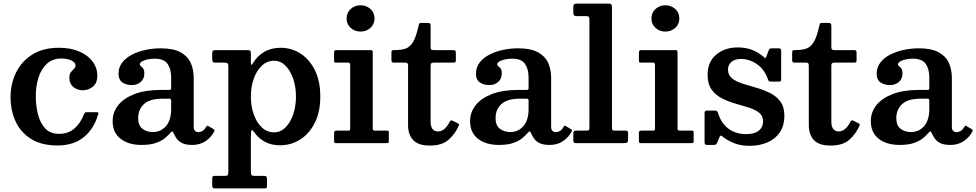

<svg xmlns="http://www.w3.org/2000/svg" viewBox="-20 -800 5456 1073"><path d="M39 -257Q39 -332 69.8 -394.8Q100.5 -457.5 160.8 -495.2Q221 -533 309 -533Q376 -533 424.2 -511.8Q472.5 -490.5 498.2 -455.2Q524 -420 524 -378.5Q524 -335.5 498.8 -315.5Q473.5 -295.5 442.5 -295.5Q411 -295.5 389.2 -314.5Q367.5 -333.5 367.5 -365.5Q367.5 -386 376.2 -396.8Q385 -407.5 393.5 -415.2Q402 -423 402 -433.5Q402 -451 379.2 -462Q356.5 -473 322 -473Q274 -473 242.5 -444.2Q211 -415.5 195.5 -367.8Q180 -320 180 -263Q180 -209 192.2 -160.8Q204.5 -112.5 232.8 -82.2Q261 -52 309.5 -52Q362 -52 396.2 -82Q430.5 -112 449.5 -162.5Q452 -168.5 455.2 -170.8Q458.5 -173 467 -173H518Q527 -173 529.2 -171Q531.5 -169 529 -162Q505.5 -80.5 448.5 -33.8Q391.5 13 301.5 13Q211.5 13 153.2 -23.8Q95 -60.5 67 -122Q39 -183.5 39 -257Z M609.5 -123Q609.5 -173 641 -212.5Q672.5 -252 732.8 -274.8Q793 -297.5 879 -297.5H923.5Q932 -297.5 934.2 -299.5Q936.5 -301.5 936.5 -310.5V-367Q936.5 -414 916.5 -443Q896.5 -472 844.5 -472Q812.5 -472 787 -462.8Q761.5 -453.5 761.5 -441.5Q761.5 -433.5 767.8 -429.5Q774 -425.5 780.2 -417.2Q786.5 -409 786.5 -388.5Q786.5 -359.5 766.5 -342Q746.5 -324.5 716.5 -324.5Q686.5 -324.5 664.5 -339Q642.5 -353.5 642.5 -388.5Q642.5 -424 663 -450.5Q683.5 -477 717.8 -494.8Q752 -512.5 793.8 -521.2Q835.5 -530 878 -530Q948 -530 988.2 -508.2Q1028.5 -486.5 1045.5 -449.2Q1062.5 -412 1062.5 -364.5V-90.5Q1062.5 -75.5 1070.2 -68.5Q1078 -61.5 1088.5 -61.5Q1099 -61.5 1110.2 -67.2Q1121.5 -73 1133 -92Q1138.5 -101 1144.5 -95.5L1174.5 -77.5Q1181 -73.5 1177.5 -65.5Q1160 -32 1128.5 -11Q1097 10 1055.5 10H1055Q1018 10 997.5 -0.5Q977 -11 966.8 -26.2Q956.5 -41.5 950.5 -55Q946 -65.5 942 -65.5Q938 -65.5 931 -56.5Q920.5 -44 901.8 -28.2Q883 -12.5 851.5 -1.2Q820 10 770.5 10Q698 10 653.8 -24.5Q609.5 -59 609.5 -123ZM752 -139.5Q752 -98.5 776.2 -80.2Q800.5 -62 833.5 -62Q878.5 -62 907.5 -95.2Q936.5 -128.5 936.5 -191V-238.5Q936.5 -248.5 926.5 -248.5H888.5Q817.5 -248.5 784.8 -218.5Q752 -188.5 752 -139.5Z M1166 -472V-502Q1166 -514.5 1170.5 -517.2Q1175 -520 1186 -520H1362Q1373.5 -520 1377.8 -517Q1382 -514 1382 -502.5V-454.5Q1382 -438 1384.8 -437.5Q1387.5 -437 1393 -446Q1416.5 -486 1456 -509.5Q1495.5 -533 1548 -533Q1609 -533 1659.2 -500.8Q1709.5 -468.5 1739.8 -407.8Q1770 -347 1770 -260.5Q1770 -174 1739 -113Q1708 -52 1657 -20Q1606 12 1545 12Q1497.5 12 1461.8 -6.8Q1426 -25.5 1402 -59.5Q1391 -75 1386.5 -72.5Q1382 -70 1382 -31V159Q1382 174.5 1386 178.8Q1390 183 1405.5 183H1454.5Q1465 183 1468.5 186.2Q1472 189.5 1472 201V236Q1472 248 1468.8 250.5Q1465.5 253 1453.5 253H1183.5Q1172 253 1169 248.8Q1166 244.5 1166 234V200.5Q1166 190.5 1168.2 186.8Q1170.5 183 1181 183H1235Q1249.5 183 1252.8 178.5Q1256 174 1256 159V-429Q1256 -443.5 1250.8 -446.8Q1245.5 -450 1232 -450H1186.5Q1172.5 -450 1169.2 -454.2Q1166 -458.5 1166 -472ZM1382 -260.5Q1382 -206.5 1398 -161Q1414 -115.5 1443.2 -88Q1472.5 -60.5 1512 -60.5Q1548 -60.5 1575.5 -88Q1603 -115.5 1618.5 -161Q1634 -206.5 1634 -260.5Q1634 -314.5 1618.5 -360Q1603 -405.5 1575.5 -433Q1548 -460.5 1512 -460.5Q1472.5 -460.5 1443.2 -433Q1414 -405.5 1398 -360Q1382 -314.5 1382 -260.5Z M1917 -697Q1917 -729.5 1940 -750Q1963 -770.5 1995 -770.5Q2027 -770.5 2050 -750Q2073 -729.5 2073 -697Q2073 -664.5 2050 -644Q2027 -623.5 1995 -623.5Q1963 -623.5 1940 -644Q1917 -664.5 1917 -697ZM1926 -450H1858.5Q1851 -450 1849 -452Q1847 -454 1847 -461.5V-506.5Q1847 -520 1860 -520H2052.5Q2063 -520 2063 -509.5V-82Q2063 -70 2073.5 -70H2140.5Q2148 -70 2150.5 -68.5Q2153 -67 2153 -59.5V-13Q2153 -5 2151 -2.5Q2149 0 2140.5 0H1861.5Q1853 0 1850 -2Q1847 -4 1847 -12V-55Q1847 -65 1850.2 -67.5Q1853.5 -70 1862.5 -70H1925Q1933 -70 1935 -72.5Q1937 -75 1937 -83V-437.5Q1937 -450 1926 -450Z M2543 -96Q2524 -52.5 2487.5 -19.5Q2451 13.5 2382 13.5Q2318 13.5 2289.2 -17Q2260.5 -47.5 2260.5 -101V-432.5Q2260.5 -442 2257.5 -446Q2254.5 -450 2245 -450H2184Q2174 -450 2170.8 -452.8Q2167.5 -455.5 2167.5 -465.5V-505Q2167.5 -515.5 2170.5 -517.8Q2173.5 -520 2183.5 -520Q2220.5 -520 2245.5 -528Q2270.5 -536 2288 -564.8Q2305.5 -593.5 2319.5 -656.5Q2321.5 -665.5 2323.8 -668.8Q2326 -672 2338 -672H2372.5Q2386.5 -672 2386.5 -657V-537Q2386.5 -526 2390.5 -523Q2394.5 -520 2405 -520H2512Q2521.5 -520 2524.5 -517Q2527.5 -514 2527.5 -504.5V-462.5Q2527.5 -454 2523.8 -452Q2520 -450 2512 -450H2405.5Q2396 -450 2391.2 -447Q2386.5 -444 2386.5 -433.5V-121Q2386.5 -65.5 2428 -65.5Q2465 -65.5 2492 -117.5Q2496 -125 2499 -126.8Q2502 -128.5 2511 -125L2534 -113Q2541.5 -109.5 2544 -106.2Q2546.5 -103 2543 -96Z M2607 -123Q2607 -173 2638.5 -212.5Q2670 -252 2730.2 -274.8Q2790.5 -297.5 2876.5 -297.5H2921Q2929.5 -297.5 2931.8 -299.5Q2934 -301.5 2934 -310.5V-367Q2934 -414 2914 -443Q2894 -472 2842 -472Q2810 -472 2784.5 -462.8Q2759 -453.5 2759 -441.5Q2759 -433.5 2765.2 -429.5Q2771.5 -425.5 2777.8 -417.2Q2784 -409 2784 -388.5Q2784 -359.5 2764 -342Q2744 -324.5 2714 -324.5Q2684 -324.5 2662 -339Q2640 -353.5 2640 -388.5Q2640 -424 2660.5 -450.5Q2681 -477 2715.2 -494.8Q2749.5 -512.5 2791.2 -521.2Q2833 -530 2875.5 -530Q2945.5 -530 2985.8 -508.2Q3026 -486.5 3043 -449.2Q3060 -412 3060 -364.5V-90.5Q3060 -75.5 3067.8 -68.5Q3075.5 -61.5 3086 -61.5Q3096.5 -61.5 3107.8 -67.2Q3119 -73 3130.5 -92Q3136 -101 3142 -95.5L3172 -77.5Q3178.5 -73.5 3175 -65.5Q3157.5 -32 3126 -11Q3094.5 10 3053 10H3052.5Q3015.5 10 2995 -0.5Q2974.5 -11 2964.2 -26.2Q2954 -41.5 2948 -55Q2943.5 -65.5 2939.5 -65.5Q2935.5 -65.5 2928.5 -56.5Q2918 -44 2899.2 -28.2Q2880.5 -12.5 2849 -1.2Q2817.5 10 2768 10Q2695.5 10 2651.2 -24.5Q2607 -59 2607 -123ZM2749.5 -139.5Q2749.5 -98.5 2773.8 -80.2Q2798 -62 2831 -62Q2876 -62 2905 -95.2Q2934 -128.5 2934 -191V-238.5Q2934 -248.5 2924 -248.5H2886Q2815 -248.5 2782.2 -218.5Q2749.5 -188.5 2749.5 -139.5Z M3252 -710H3204Q3189.5 -710 3186.8 -715.8Q3184 -721.5 3184 -734.5V-760Q3184 -774 3189.5 -777Q3195 -780 3209 -780H3374.5Q3390 -780 3395 -777Q3400 -774 3400 -758V-93Q3400 -78.5 3401.8 -74.2Q3403.5 -70 3418.5 -70H3475.5Q3483.5 -70 3486.8 -67.2Q3490 -64.5 3490 -56V-22Q3490 -6.5 3484.8 -3.2Q3479.5 0 3464.5 0H3203.5Q3192 0 3188 -2.8Q3184 -5.5 3184 -17.5V-51.5Q3184 -61.5 3186.8 -65.8Q3189.5 -70 3199.5 -70H3254Q3268.5 -70 3271.2 -73Q3274 -76 3274 -91V-690.5Q3274 -703.5 3269.8 -706.8Q3265.5 -710 3252 -710Z M3620.5 -697Q3620.5 -729.5 3643.5 -750Q3666.5 -770.5 3698.5 -770.5Q3730.5 -770.5 3753.5 -750Q3776.5 -729.5 3776.5 -697Q3776.5 -664.5 3753.5 -644Q3730.5 -623.5 3698.5 -623.5Q3666.5 -623.5 3643.5 -644Q3620.5 -664.5 3620.5 -697ZM3629.5 -450H3562Q3554.5 -450 3552.5 -452Q3550.5 -454 3550.5 -461.5V-506.5Q3550.5 -520 3563.5 -520H3756Q3766.5 -520 3766.5 -509.5V-82Q3766.5 -70 3777 -70H3844Q3851.5 -70 3854 -68.5Q3856.5 -67 3856.5 -59.5V-13Q3856.5 -5 3854.5 -2.5Q3852.5 0 3844 0H3565Q3556.5 0 3553.5 -2Q3550.5 -4 3550.5 -12V-55Q3550.5 -65 3553.8 -67.5Q3557 -70 3566 -70H3628.5Q3636.5 -70 3638.5 -72.5Q3640.5 -75 3640.5 -83V-437.5Q3640.5 -450 3629.5 -450Z M4271 -359Q4251 -414 4209.2 -442.2Q4167.5 -470.5 4121 -470.5Q4086 -470.5 4067.2 -453.8Q4048.5 -437 4048.5 -411Q4048.5 -380 4071.2 -362Q4094 -344 4130 -332.5Q4166 -321 4206.2 -309.8Q4246.5 -298.5 4282.2 -280.8Q4318 -263 4340.8 -233Q4363.5 -203 4363.5 -153.5Q4363.5 -97 4337.5 -59.5Q4311.5 -22 4267.2 -3.5Q4223 15 4168.5 15Q4119 15 4081.2 -0.5Q4043.5 -16 4019.5 -35.5Q4012.5 -42 4008.2 -42Q4004 -42 4000.5 -33L3987.5 -2Q3985 4 3981 7Q3977 10 3968 10H3930Q3917.5 10 3917.5 -4.5V-166Q3917.5 -175 3920 -178.5Q3922.5 -182 3931 -182H3975Q3984.5 -182 3987.2 -178.8Q3990 -175.5 3992.5 -168.5Q4011.5 -109.5 4052.2 -80Q4093 -50.5 4150.5 -50.5Q4196.5 -50.5 4220.5 -69.8Q4244.5 -89 4244.5 -121.5Q4244.5 -153 4222 -170.5Q4199.5 -188 4164.2 -199Q4129 -210 4089.5 -221.2Q4050 -232.5 4014.8 -250.2Q3979.5 -268 3957 -299.2Q3934.5 -330.5 3934.5 -382Q3934.5 -455 3983 -495Q4031.5 -535 4103 -535Q4153 -535 4189.2 -518.8Q4225.5 -502.5 4246.5 -483Q4254 -476 4256.5 -474.8Q4259 -473.5 4263.5 -485.5L4276 -519Q4279 -525.5 4282.2 -527.8Q4285.5 -530 4295.5 -530H4332.5Q4345.5 -530 4345.5 -516V-357.5Q4345.5 -349 4343 -346.5Q4340.5 -344 4332 -344H4289Q4278 -344 4275.8 -347.8Q4273.5 -351.5 4271 -359Z M4782.5 -96Q4763.5 -52.5 4727 -19.5Q4690.5 13.5 4621.5 13.5Q4557.5 13.5 4528.8 -17Q4500 -47.5 4500 -101V-432.5Q4500 -442 4497 -446Q4494 -450 4484.5 -450H4423.5Q4413.5 -450 4410.2 -452.8Q4407 -455.5 4407 -465.5V-505Q4407 -515.5 4410 -517.8Q4413 -520 4423 -520Q4460 -520 4485 -528Q4510 -536 4527.5 -564.8Q4545 -593.5 4559 -656.5Q4561 -665.5 4563.2 -668.8Q4565.5 -672 4577.5 -672H4612Q4626 -672 4626 -657V-537Q4626 -526 4630 -523Q4634 -520 4644.5 -520H4751.5Q4761 -520 4764 -517Q4767 -514 4767 -504.5V-462.5Q4767 -454 4763.2 -452Q4759.5 -450 4751.5 -450H4645Q4635.5 -450 4630.8 -447Q4626 -444 4626 -433.5V-121Q4626 -65.5 4667.5 -65.5Q4704.5 -65.5 4731.5 -117.5Q4735.5 -125 4738.5 -126.8Q4741.5 -128.5 4750.5 -125L4773.5 -113Q4781 -109.5 4783.5 -106.2Q4786 -103 4782.5 -96Z M4846.5 -123Q4846.5 -173 4878 -212.5Q4909.5 -252 4969.8 -274.8Q5030 -297.5 5116 -297.5H5160.5Q5169 -297.5 5171.2 -299.5Q5173.5 -301.5 5173.5 -310.5V-367Q5173.5 -414 5153.5 -443Q5133.5 -472 5081.5 -472Q5049.5 -472 5024 -462.8Q4998.5 -453.5 4998.5 -441.5Q4998.5 -433.5 5004.8 -429.5Q5011 -425.5 5017.2 -417.2Q5023.5 -409 5023.5 -388.5Q5023.5 -359.5 5003.5 -342Q4983.5 -324.5 4953.5 -324.5Q4923.5 -324.5 4901.5 -339Q4879.5 -353.5 4879.5 -388.5Q4879.5 -424 4900 -450.5Q4920.5 -477 4954.8 -494.8Q4989 -512.5 5030.8 -521.2Q5072.5 -530 5115 -530Q5185 -530 5225.2 -508.2Q5265.5 -486.5 5282.5 -449.2Q5299.5 -412 5299.5 -364.5V-90.5Q5299.5 -75.5 5307.2 -68.5Q5315 -61.5 5325.5 -61.5Q5336 -61.5 5347.2 -67.2Q5358.5 -73 5370 -92Q5375.5 -101 5381.5 -95.5L5411.5 -77.5Q5418 -73.5 5414.5 -65.5Q5397 -32 5365.5 -11Q5334 10 5292.5 10H5292Q5255 10 5234.5 -0.5Q5214 -11 5203.8 -26.2Q5193.5 -41.5 5187.5 -55Q5183 -65.5 5179 -65.5Q5175 -65.5 5168 -56.5Q5157.5 -44 5138.8 -28.2Q5120 -12.5 5088.5 -1.2Q5057 10 5007.5 10Q4935 10 4890.8 -24.5Q4846.5 -59 4846.5 -123ZM4989 -139.5Q4989 -98.5 5013.2 -80.2Q5037.5 -62 5070.5 -62Q5115.5 -62 5144.5 -95.2Q5173.5 -128.5 5173.5 -191V-238.5Q5173.5 -248.5 5163.5 -248.5H5125.5Q5054.5 -248.5 5021.8 -218.5Q4989 -188.5 4989 -139.5Z"/></svg>

Font: Besley SemiBold
Style: Regular
Weight: 600
Designer: Owen Earl
Foundry: indestructible type*
Version: Version 2.001; ttfautohint (v1.8.3)